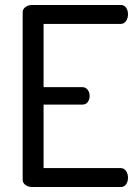

<svg xmlns="http://www.w3.org/2000/svg" viewBox="-20 -751 554 771"><path d="M155 -655V-401H311Q324 -401 332 -390.5Q340 -380 340 -365Q340 -352 332.5 -341.5Q325 -331 311 -331H155V-76H465Q478 -76 486 -64.5Q494 -53 494 -37Q494 -22 486.5 -11Q479 0 465 0H109Q94 0 82.5 -8Q71 -16 71 -30V-701Q71 -715 82.5 -723Q94 -731 109 -731H465Q479 -731 486.5 -720Q494 -709 494 -694Q494 -678 486 -666.5Q478 -655 465 -655Z"/></svg>

Font: Dosis
Style: Medium
Weight: 500
Designer: Edgar Tolentino, Pablo Impallari, Igino Marini
Foundry: Edgar Tolentino, Pablo Impallari, Igino Marini
Version: Version 1.007